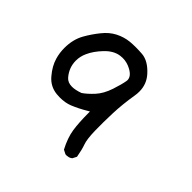

<svg xmlns="http://www.w3.org/2000/svg" viewBox="-131 -472 763 763"><g transform="rotate(45 250.0 -90.5)"><path d="M328.1 158.7Q331.1 159.2 334 159.2Q336.9 159.2 341.3 158.2Q351.1 157.2 358.9 150.4L367.7 133.3Q361.8 99.1 354 77.9Q346.2 56.6 345.2 9.8Q344.2 -36.1 346.2 -89.1Q348.1 -142.1 357.9 -201.2Q359.9 -213.4 359.9 -225.1Q359.9 -266.6 332.5 -296.9Q297.9 -335.4 261.2 -338.4Q242.7 -339.8 225.6 -339.8Q208.5 -339.8 193.4 -338.4Q163.6 -335.4 136 -321.3Q108.4 -307.1 86.4 -279.3Q64 -251.5 46.9 -221.2Q26.4 -185.1 26.4 -137.2Q26.4 -109.4 33.7 -84.5Q43 -51.8 69.8 -20.5Q95.7 10.3 135.3 14.2Q144.5 15.1 153.3 15.1Q182.6 15.1 206.1 5.9Q237.3 -6.8 270 -26.4L276.9 -30.3V-22.5Q276.9 31.7 282.5 69.1Q288.1 106.4 311 149.9ZM156.7 -49.3Q133.3 -49.3 120.6 -64Q94.2 -94.7 94.2 -133.8Q94.2 -157.2 104.5 -179.7Q117.2 -208.5 145 -237.8Q173.8 -268.1 206.1 -272Q212.4 -272.9 218.8 -272.9Q244.1 -272.9 267.1 -259.8Q294.4 -244.6 294.4 -223.6Q294.4 -221.2 293.9 -218.8Q290.5 -197.3 277.8 -158.7Q264.6 -119.6 242.7 -95.7Q220.7 -71.8 201.2 -58.6Q175.3 -49.3 156.7 -49.3Z"/></g></svg>

Font: Bakudai
Style: Light
Weight: 300
Version: Version 1.48